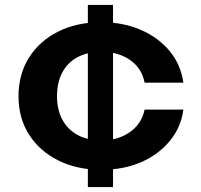

<svg xmlns="http://www.w3.org/2000/svg" viewBox="-20 -673 813 778"><path d="M336 -653H438V85H336ZM723 -229Q714 -158 668.5 -102.5Q623 -47 552 -16Q481 15 391 15Q292 15 216 -23Q140 -61 97.5 -128Q55 -195 55 -283Q55 -372 97.5 -439.5Q140 -507 215.5 -545Q291 -583 391 -583Q479 -583 550.5 -552Q622 -521 667.5 -466Q713 -411 723 -338H566Q555 -396 507.5 -429.5Q460 -463 391 -463Q336 -463 295.5 -442Q255 -421 233 -380.5Q211 -340 211 -283Q211 -228 233 -187.5Q255 -147 295.5 -125.5Q336 -104 391 -104Q458 -104 506 -137.5Q554 -171 566 -229Z"/></svg>

Font: Unbounded Medium
Style: Regular
Weight: 500
Designer: Luke Prowse, Jean-Baptiste Morizot, Fátima Lázaro, Florian Runge
Foundry: NaN
Version: Version 1.700